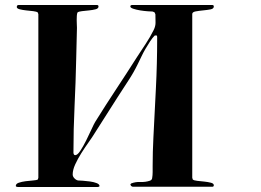

<svg xmlns="http://www.w3.org/2000/svg" viewBox="-20 -753 1040 766"><path d="M291 -33Q296 -33 310 -32Q324 -31 339 -29Q354 -27 365.5 -22.5Q377 -18 377 -11Q377 -9 374.5 -8Q372 -7 370 -7H51Q49 -7 46 -8Q43 -9 43 -11Q43 -20 55 -24Q67 -28 82 -30Q97 -32 111.5 -33Q126 -34 131 -37Q131 -38 132 -40.5Q133 -43 133 -44V-696Q133 -697 132 -699.5Q131 -702 131 -703Q126 -707 112.5 -708.5Q99 -710 84.5 -711.5Q70 -713 58.5 -716Q47 -719 47 -725Q47 -733 54 -733H367Q373 -733 373 -727Q373 -719 361.5 -716Q350 -713 335.5 -711.5Q321 -710 307 -708.5Q293 -707 289 -703Q287 -698 286.5 -690Q286 -682 286 -673Q286 -664 286.5 -655.5Q287 -647 287 -642L284 -518Q282 -424 277.5 -331Q273 -238 273 -144Q273 -141 274.5 -137.5Q276 -134 280 -134Q289 -134 300.5 -151.5Q312 -169 323.5 -192Q335 -215 345 -237Q355 -259 360 -267Q401 -333 443 -396.5Q485 -460 527 -526Q544 -552 561.5 -578.5Q579 -605 593 -633Q601 -649 600.5 -664Q600 -679 600 -696L597 -703L596 -704L589 -707Q584 -707 569.5 -708Q555 -709 539.5 -711.5Q524 -714 512 -718Q500 -722 500 -727Q500 -733 507 -733H827Q833 -733 833 -727Q833 -718 819.5 -715.5Q806 -713 790 -711.5Q774 -710 760.5 -707.5Q747 -705 747 -697V-44Q747 -43 748 -40.5Q749 -38 749 -37Q753 -33 767 -31.5Q781 -30 795.5 -28.5Q810 -27 821.5 -24Q833 -21 833 -14Q833 -8 827 -8H509L503 -11L500 -17L503 -21Q521 -28 540.5 -27Q560 -26 578 -32Q586 -35 587 -42Q589 -54 589 -66.5Q589 -79 589 -91Q589 -147 592 -204Q597 -303 602 -401Q607 -499 607 -598Q607 -602 607 -606Q607 -610 604 -612L597 -611Q588 -602 578.5 -587.5Q569 -573 560 -557.5Q551 -542 543.5 -526Q536 -510 530 -498Q513 -463 491.5 -430.5Q470 -398 449 -365L358 -222Q349 -207 334 -186Q319 -165 304.5 -142Q290 -119 280 -97Q270 -75 270 -57Q270 -49 276.5 -42Q283 -35 291 -33Z"/></svg>

Font: SoukouMincho
Style: Regular
Weight: 400
Designer: Dr. Ken Lunde (project architect, glyph set definition & overall production); Masataka HATTORI  (production & ideograph 
Foundry: Adobe Systems Incorporated
Version: Version 1.00